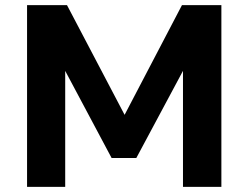

<svg xmlns="http://www.w3.org/2000/svg" viewBox="-20 -725 963 745"><path d="M85 0V-705H240L470 -267H457L686 -705H839V0H690V-465H698L509 -112H413L225 -465H233V0Z"/></svg>

Font: Nunito Sans 9pt ExtraBold
Style: Regular
Weight: 800
Version: Version 3.101;gftools[0.9.27]